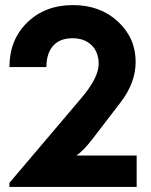

<svg xmlns="http://www.w3.org/2000/svg" viewBox="-20 -733 591 753"><path d="M17 0V-16L297 -346Q367 -428 367 -482Q367 -528 339.5 -555.5Q312 -583 264 -583Q215 -583 188.5 -553.5Q162 -524 162 -470H17Q17 -577 87 -645Q157 -713 266 -713Q373 -713 442.5 -648.5Q512 -584 512 -490Q512 -407 451 -329L342 -187Q308 -143 280 -123H516V0Z"/></svg>

Font: Cal Sans
Style: Regular
Weight: 400
Designer: Designer Mark Davis DBA MarkFonts
Foundry: Designer Mark Davis DBA MarkFonts
Version: Version 1.000